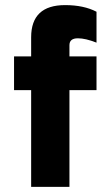

<svg xmlns="http://www.w3.org/2000/svg" viewBox="-20 -732 421 752"><path d="M252 -379V0H102V-379H35V-511H102V-586Q102 -712 235 -712Q308 -712 358 -686V-565Q315 -582 285 -582Q252 -582 252 -555V-511H358V-379Z"/></svg>

Font: Overpass Heavy
Style: Regular
Weight: 900
Designer: Delve Withrington, Thomas Jockin
Foundry: Delve Fonts
Version: Version 3.000;DELV;Overpass